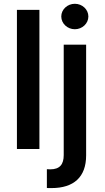

<svg xmlns="http://www.w3.org/2000/svg" viewBox="-20 -779 547 1004"><path d="M186.1 -727.3H68.5V0H186.1ZM225.1 204.2C233.7 204.5 240.8 204.5 249.3 204.5C365.8 204.5 430.4 147 430.4 33.4V-545.5H313.2V32C313.2 80.3 293 106.5 242.9 106.5C236.9 106.5 231.9 106.2 225.1 105.8ZM300.4 -692.8C300.4 -656.2 332.4 -626.1 371.4 -626.1C410.2 -626.1 442.1 -656.2 442.1 -692.8C442.1 -729.4 410.2 -759.2 371.4 -759.2C332.4 -759.2 300.4 -729.4 300.4 -692.8Z"/></svg>

Font: Magic Ui Pro Semi Bold
Style: Regular
Weight: 600
Designer: Stefan Endress, Andreas Faust
Version: Version 1.000;FEAKit 1.0